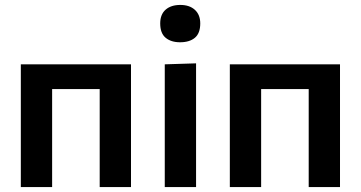

<svg xmlns="http://www.w3.org/2000/svg" viewBox="-20 -759 1464 779"><path d="M64.5 0V-498H511.5V0H384.5V-397.5H191.5V0Z M648.5 0V-498L775.5 -502V0ZM710.5 -587.5Q674 -587.5 652 -605.8Q630 -624 630 -664Q630 -700.5 652 -719.8Q674 -739 711.5 -739Q749 -739 770.8 -719Q792.5 -699 792.5 -664Q792.5 -624 770.8 -605.8Q749 -587.5 710.5 -587.5Z M912.5 0V-498H1359.5V0H1232.5V-397.5H1039.5V0Z"/></svg>

Font: Heraclito SemiBold
Style: Regular
Weight: 600
Designer: Kostas Bartsokas (font) & Cristiano Sobral (main changes)
Foundry: Kostas Bartsokas (font) & Cristiano Sobral (main changes)
Version: Version 1.00;July 8, 2020;FontCreator 13.0.0.2655 64-bit